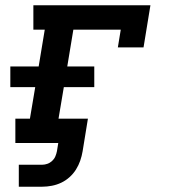

<svg xmlns="http://www.w3.org/2000/svg" viewBox="-20 -540 640 725"><path d="M51 165V82H140Q149 82 159 78.5Q169 75 177 67.5Q185 60 189 50.5Q193 41 195 31L200 0H38V-92H93L113 -211H19V-289H126L149 -428H106V-520H548L522 -361H425L436 -428H257L234 -289H336V-211H221L201 -92H312L292 31Q289 49 283 66.5Q277 84 267 100Q257 116 242.5 129Q228 142 211 150Q194 158 175.5 161.5Q157 165 140 165Z"/></svg>

Font: Iosevka Etoile SmBdObl
Style: Regular
Weight: 600
Italic angle: -9°
Designer: Belleve Invis
Foundry: Belleve Invis
Version: Version 15.5.2; ttfautohint (v1.8.4)